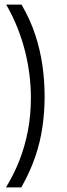

<svg xmlns="http://www.w3.org/2000/svg" viewBox="-20 -694 291 839"><path d="M7 -674H74Q112 -609 134 -542Q156 -475 165.5 -407.5Q175 -340 175 -273Q175 -206 165.5 -139.5Q156 -73 133.5 -7.5Q111 58 73 125H6Q41 68 65 6.5Q89 -55 102 -123Q115 -191 115 -267Q115 -315 109 -365Q103 -415 90.5 -466Q78 -517 57.5 -569.5Q37 -622 7 -674Z"/></svg>

Font: Bricolage Grotesque 96pt ExtraBold ExtraLight
Style: Regular
Weight: 250
Version: Version 1.001;gftools[0.9.33.dev8+g029e19f]